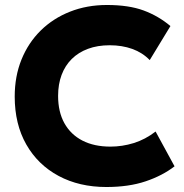

<svg xmlns="http://www.w3.org/2000/svg" viewBox="-20 -735 738 770"><path d="M406.5 15Q298 15 215 -29.5Q132 -74 85.5 -155.5Q39 -237 39 -348Q39 -429 66.2 -496.2Q93.5 -563.5 143.2 -612.5Q193 -661.5 260.8 -688.2Q328.5 -715 409 -715Q496.5 -715 556 -693Q615.5 -671 663.5 -630.5L580.5 -494Q551.5 -524 510.5 -538.8Q469.5 -553.5 420 -553.5Q371 -553.5 332.8 -539.2Q294.5 -525 267.8 -498.5Q241 -472 227 -434.5Q213 -397 213 -350.5Q213 -286.5 238.2 -241Q263.5 -195.5 310.5 -171.2Q357.5 -147 423 -147Q470 -147 516.2 -161.2Q562.5 -175.5 604 -207.5L680 -68Q631.5 -30.5 564 -7.8Q496.5 15 406.5 15Z"/></svg>

Font: Geologica Cursive
Style: Bold
Weight: 700
Designer: Sindre Bremnes, Frode Helland
Foundry: Monokrom Skriftforlag AS
Version: Version 1.010;gftools[0.9.28]